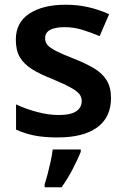

<svg xmlns="http://www.w3.org/2000/svg" viewBox="-20 -572 530 813"><path d="M450 -157Q450 -75 391.5 -32.5Q333 10 224 10Q167 10 126.5 2Q86 -6 48 -23V-130Q88 -111 136.5 -98Q185 -85 228 -85Q280 -85 303 -101Q326 -117 326 -144Q326 -160 317 -172.5Q308 -185 281.5 -200Q255 -215 203 -237Q151 -257 116.5 -278.5Q82 -300 64.5 -329Q47 -358 47 -404Q47 -477 104.5 -514.5Q162 -552 258 -552Q308 -552 352.5 -542Q397 -532 442 -512L402 -419Q364 -435 328 -446Q292 -457 254 -457Q171 -457 171 -410Q171 -393 181.5 -381Q192 -369 218.5 -355.5Q245 -342 294 -323Q342 -304 377 -283.5Q412 -263 431 -233Q450 -203 450 -157ZM322 71Q310 101 288.5 142.5Q267 184 241 221H169V208Q175 190 182 163.5Q189 137 195 109.5Q201 82 203 61H322Z"/></svg>

Font: Noto Sans Sinhala UI SemiBold
Style: Regular
Weight: 600
Designer: Jelle Bosma - Monotype Design Team
Foundry: Monotype Imaging Inc.
Version: Version 2.006; ttfautohint (v1.8.4.7-5d5b)